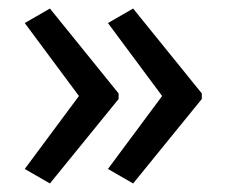

<svg xmlns="http://www.w3.org/2000/svg" viewBox="-20 -733 531 450"><path d="M453 -501V-514L292 -713L233 -679L360 -508L233 -337L292 -303ZM258 -501V-514L97 -713L38 -679L165 -508L38 -337L97 -303Z"/></svg>

Font: Noto Sans Khmer UI SemiCondensed
Style: Regular
Weight: 400
Width: 4
Designer: Danh Hong and the Monotype Design Team
Foundry: Monotype Imaging Inc.
Version: Version 2.002